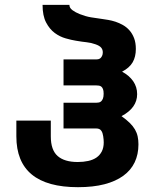

<svg xmlns="http://www.w3.org/2000/svg" viewBox="-20 -777 642 797"><path d="M303.7 0Q47.9 0 47.9 -210.9V-276.4H190.9V-210.9Q190.9 -154.3 219.2 -129.4Q247.6 -104.5 302.7 -104.5Q326.2 -104.5 346.2 -108.9Q366.2 -113.3 380.4 -123Q394.5 -132.8 402.6 -148.4Q410.6 -164.1 410.6 -186Q410.6 -197.3 408.4 -211.4Q406.2 -225.6 401.4 -232.9Q397 -239.7 391.4 -241.7Q385.7 -243.7 379.9 -243.7H243.7V-350.6H380.4Q385.3 -350.6 390.4 -351.6Q395.5 -352.5 399.9 -356.4Q404.3 -360.4 407.2 -367.7Q410.2 -375 410.2 -388.2Q410.2 -400.4 407.5 -407.2Q404.8 -414.1 400.4 -417.5Q396 -420.9 390.6 -421.6Q385.3 -422.4 380.4 -422.4H243.7V-530.3H379.4Q383.3 -530.3 387.9 -531.2Q392.6 -532.2 397 -535.6Q400.9 -539.1 403.8 -545.2Q406.7 -551.3 406.7 -559.6Q406.7 -571.3 399.9 -579.3Q393.1 -587.4 376 -593.3Q358.4 -599.6 339.8 -601.6Q321.3 -603.5 295.4 -607.9Q276.9 -610.8 252.7 -617.7Q228.5 -624.5 207.3 -640.1Q186 -655.8 171.4 -683.6Q156.7 -711.4 156.7 -756.8H268.1Q268.1 -744.1 280.5 -734.9Q293 -725.6 311.5 -718.3Q335 -709 357.7 -705.1Q380.4 -701.2 404.3 -698.2Q415 -696.8 429.4 -694.3Q443.8 -691.9 459.5 -686.8Q475.1 -681.6 490.2 -673.1Q505.4 -664.6 517.3 -651.1Q529.3 -637.7 536.6 -618.7Q543.9 -599.6 543.9 -573.7Q543.9 -541.5 530.8 -518.6Q517.6 -495.6 486.8 -479.5Q516.6 -463.4 533 -439.7Q549.3 -416 549.3 -386.2Q549.3 -329.1 484.4 -294.9Q504.9 -280.3 518.6 -266.8Q532.2 -253.4 540.3 -239.5Q548.3 -225.6 551.5 -210.4Q554.7 -195.3 554.7 -177.7Q554.7 -136.2 539.1 -103.3Q523.4 -70.3 491.9 -47.4Q460.4 -24.4 413.6 -12.2Q366.7 0 303.7 0Z"/></svg>

Font: Hack
Style: Bold
Weight: 700
Monospace: yes
Designer: Christopher Simpkins
Foundry: Christopher Simpkins
Version: Version 2.017